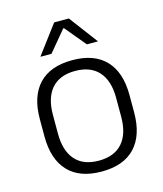

<svg xmlns="http://www.w3.org/2000/svg" viewBox="-106 -761 724 852"><g transform="rotate(-15 256.5 -335.0)"><path d="M256.5 12Q155.5 12 103 -43.8Q50.5 -99.5 50.5 -204.5V-284Q50.5 -388.5 103 -444Q155.5 -499.5 256.5 -499.5Q357.5 -499.5 410 -444Q462.5 -388.5 462.5 -284V-204.5Q462.5 -99.5 410 -43.8Q357.5 12 256.5 12ZM256.5 -38Q327.5 -38 364.8 -80Q402 -122 402 -201V-287.5Q402 -366 364.8 -408Q327.5 -450 256.5 -450Q185.5 -450 148.5 -408Q111.5 -366 111.5 -287.5V-201Q111.5 -122 148.5 -80Q185.5 -38 256.5 -38ZM223 -682H290.5L388 -552V-550.5H338L258.5 -646H255L175.5 -550.5H125.5V-552Z"/></g></svg>

Font: Anek Latin Medium Light
Style: Regular
Weight: 300
Version: Version 1.003